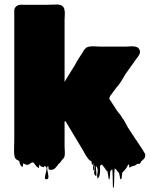

<svg xmlns="http://www.w3.org/2000/svg" viewBox="-20 -732 683 874"><path d="M639 -15Q638 -11 634.5 -8Q631 -5 629 -3Q628 -2 627 -1Q626 0 624 1Q622 5 619 10Q616 15 610 14Q606 14 606 13Q603 16 601 17Q597 21 592 22Q587 23 581 25Q579 26 577.5 26.5Q576 27 573 29Q570 32 569 31Q568 27 568 23Q568 19 567 15Q564 19 561 22.5Q558 26 556 31Q554 35 551 38Q548 41 546 44Q545 46 542 48.5Q539 51 537 53Q536 58 535.5 64Q535 70 534 76Q533 78 532.5 81.5Q532 85 530 84Q527 83 526.5 80Q526 77 526 74Q523 62 522.5 59Q522 56 521.5 55Q521 54 516 49Q512 43 509 40Q505 36 502 35Q500 57 500 78.5Q500 100 498 121Q498 122 496 122Q494 122 494 121Q493 101 493 80Q493 59 491 38L482 47Q481 57 480.5 66.5Q480 76 478 86Q478 87 476.5 84Q475 81 474 80Q473 72 472 64Q471 56 469 48Q466 47 462 41Q459 36 455 30.5Q451 25 445 18Q444 18 444 17.5Q444 17 443 17Q442 17 441.5 18Q441 19 439 20Q438 21 436.5 21.5Q435 22 435 23Q435 24 435.5 35Q436 46 434.5 58.5Q433 71 427 78Q426 79 424.5 80Q423 81 423 80Q421 66 424 51.5Q427 37 419 26Q416 22 416.5 29Q417 36 418 46.5Q419 57 419 64Q419 71 415 68Q405 60 410 45.5Q415 31 411 20Q410 16 410.5 23.5Q411 31 410.5 39Q410 47 407 44Q402 38 404 28.5Q406 19 404 11Q403 9 402.5 14.5Q402 20 400 19Q398 17 398 14Q398 11 397 8Q396 6 396 3.5Q396 1 394 0Q394 0 391 0Q389 -1 387 -3Q383 -7 380.5 -10.5Q378 -14 376 -17L375 -18Q367 -29 360 -44L288 -164Q282 -173 279 -179L278 -180L274 -179V-63Q274 -53 275 -42.5Q276 -32 274 -22Q274 -18 271 -15Q271 -13 269 -11Q265 -5 263 -5Q261 -2 259 0.5Q257 3 255 6Q254 7 253.5 9Q253 11 251 11Q251 11 250.5 11Q250 11 250 10Q243 20 233.5 31Q224 42 211 41Q202 41 201.5 38Q201 35 200 25Q196 25 195 27Q194 36 197 49.5Q200 63 200.5 73.5Q201 84 191 84Q184 84 184.5 76Q185 68 188 57.5Q191 47 192 38Q193 29 187 26Q184 24 181 24Q180 25 180 26.5Q180 28 179 30Q179 30 175 28Q174 28 173.5 27.5Q173 27 171 27Q171 27 167.5 25.5Q164 24 163 23Q162 21 162 18Q160 18 160 18Q158 22 158 26Q158 30 156 33Q156 34 152 30Q150 29 148 27Q143 23 140 18Q137 13 133 9Q132 9 130 7Q129 8 127.5 7.5Q126 7 124 8Q120 10 116.5 13Q113 16 108 18Q102 19 96.5 17Q91 15 86 11Q85 15 84.5 19.5Q84 24 82 28Q81 29 79.5 27Q78 25 77 24Q72 19 70.5 13Q69 7 67 0Q65 0 65 -1Q63 -1 62 -2Q61 -2 60 -3Q51 -7 48 -14.5Q45 -22 45 -30Q44 -35 44 -39Q44 -43 44 -47Q45 -70 45 -100Q45 -130 45 -153V-683Q45 -694 51 -700Q53 -702 54 -703Q55 -704 56 -705Q64 -710 73 -710.5Q82 -711 90 -710H146Q166 -710 186 -710Q206 -710 225 -711Q231 -711 238 -711.5Q245 -712 252 -710Q264 -708 271 -696Q273 -692 273 -689Q276 -678 275 -665.5Q274 -653 274 -643V-359L277 -364Q277 -365 278 -366Q281 -371 284 -376Q287 -381 290 -386L320 -434Q328 -450 337 -464Q346 -478 356 -493Q359 -501 369 -512Q371 -513 372 -514Q373 -515 374 -516Q378 -518 380 -518Q382 -519 384 -519.5Q386 -520 388 -520Q399 -522 410.5 -521Q422 -520 432 -520H557Q565 -520 575 -521Q585 -522 594 -520Q597 -520 601 -518Q603 -518 608 -515L609 -514Q615 -508 616 -503Q619 -495 615 -486Q612 -479 606.5 -471.5Q601 -464 596 -458L592 -452L550 -393Q550 -391 548 -389Q540 -375 531.5 -361.5Q523 -348 513 -337Q506 -329 499.5 -319.5Q493 -310 486 -301L482 -296Q482 -295 481.5 -295Q481 -295 481 -294L477 -283L483 -274L507 -237Q512 -228 518 -221Q530 -208 540 -190Q542 -189 543 -187Q544 -185 545 -183L554 -167Q556 -163 558 -159.5Q560 -156 562 -152L598 -97Q600 -94 601.5 -92.5Q603 -91 605 -87Q607 -84 609 -81Q611 -78 613 -75Q618 -68 622 -61.5Q626 -55 630 -49Q630 -48 630.5 -48Q631 -48 631 -47Q632 -46 633 -44Q634 -42 635 -40Q639 -36 641 -29Q642 -22 639 -15Z"/></svg>

Font: Rubik Wet Paint
Style: Regular
Weight: 400
Designer: Hubert and Fischer, NaN
Foundry: Hubert and Fischer, NaN
Version: Version 2.200